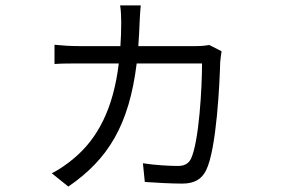

<svg xmlns="http://www.w3.org/2000/svg" viewBox="-20 -630 1040 708"><path d="M797 -441 752 -464C739 -462 725 -460 703 -460H490C492 -489 494 -519 495 -551C496 -571 497 -591 499 -610H423C426 -592 427 -567 427 -548C427 -517 426 -488 424 -460H270C239 -460 209 -462 181 -465V-394C209 -396 238 -396 271 -396H418C398 -230 341 -119 250 -44C230 -27 196 -3 171 9L232 58C379 -43 456 -169 484 -396H725C725 -307 714 -107 684 -44C674 -25 658 -18 636 -18C606 -18 550 -21 507 -28L514 41C553 44 616 47 652 47C698 47 724 30 740 -2C779 -81 790 -326 792 -401C793 -412 795 -427 797 -441Z"/></svg>

Font: Noto Sans JP DemiLight
Style: Regular
Weight: 350
Designer: Ryoko NISHIZUKA 西塚涼子 (kana, bopomofo & ideographs); Paul D. Hunt (Latin, Greek & Cyrillic); Sandoll Communications 산돌커뮤니
Foundry: Adobe
Version: Version 2.004;hotconv 1.0.118;makeotfexe 2.5.65603